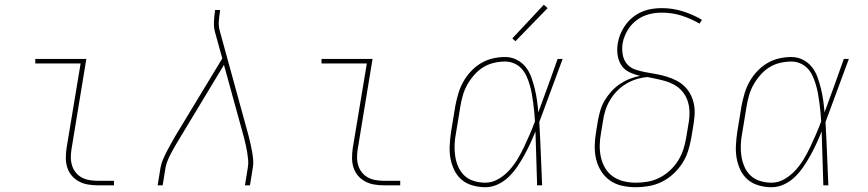

<svg xmlns="http://www.w3.org/2000/svg" viewBox="-20 -777 3640 805"><path d="M389 0Q369 0 348.5 -3.5Q328 -7 310.5 -16.5Q293 -26 280.5 -41Q268 -56 262 -75Q256 -94 256 -114.5Q256 -135 259 -156L318 -511H128V-530H342L280 -153Q277 -135 277 -117.5Q277 -100 282 -83.5Q287 -67 297.5 -54Q308 -41 322.5 -33Q337 -25 354.5 -22Q372 -19 389 -19H458V0Z M641 0 653 -74Q656 -91 663 -107.5Q670 -124 678.5 -140.5Q687 -157 696 -173Q705 -189 714 -205L912 -532L881 -644Q876 -664 877 -685Q878 -706 881 -728L882 -735H903L902 -728Q899 -708 897.5 -688Q896 -668 901 -649L1023 -205Q1027 -189 1030.5 -173Q1034 -157 1037 -140.5Q1040 -124 1041.5 -107.5Q1043 -91 1040 -74L1028 0H1007L1019 -74Q1022 -90 1020.5 -106Q1019 -122 1016.5 -138Q1014 -154 1010.5 -169Q1007 -184 1003 -200L919 -505L732 -195Q723 -180 714.5 -165.5Q706 -151 698 -136Q690 -121 683.5 -105.5Q677 -90 674 -74L662 0Z M1589 0Q1569 0 1548.5 -3.5Q1528 -7 1510.5 -16.5Q1493 -26 1480.5 -41Q1468 -56 1462 -75Q1456 -94 1456 -114.5Q1456 -135 1459 -156L1518 -511H1328V-530H1542L1480 -153Q1477 -135 1477 -117.5Q1477 -100 1482 -83.5Q1487 -67 1497.5 -54Q1508 -41 1522.5 -33Q1537 -25 1554.5 -22Q1572 -19 1589 -19H1658V0Z M2015 8Q1988 8 1961.5 0.5Q1935 -7 1915.5 -23.5Q1896 -40 1884.5 -64Q1873 -88 1868.5 -114Q1864 -140 1865.5 -168Q1867 -196 1871 -223L1889 -333Q1894 -359 1901.5 -384.5Q1909 -410 1922 -433.5Q1935 -457 1954 -477.5Q1973 -498 1996.5 -512Q2020 -526 2046 -532Q2072 -538 2098 -538Q2124 -538 2146.5 -526.5Q2169 -515 2184 -496Q2199 -477 2207.5 -453.5Q2216 -430 2222 -405.5Q2228 -381 2231.5 -356Q2235 -331 2237 -306Q2258 -362 2278 -418Q2298 -474 2318 -530H2339Q2314 -464 2290 -397.5Q2266 -331 2241 -265Q2245 -199 2247.5 -132.5Q2250 -66 2253 0H2232Q2230 -57 2228.5 -113.5Q2227 -170 2225 -226Q2215 -201 2203.5 -176Q2192 -151 2178.5 -126.5Q2165 -102 2149 -78.5Q2133 -55 2113 -35.5Q2093 -16 2067.5 -4Q2042 8 2015 8ZM2015 -11Q2043 -11 2069 -26Q2095 -41 2115 -63Q2135 -85 2150 -110Q2165 -135 2177.5 -161.5Q2190 -188 2201.5 -214.5Q2213 -241 2223 -268Q2222 -288 2220 -307.5Q2218 -327 2215.5 -346.5Q2213 -366 2209.5 -385Q2206 -404 2200.5 -422.5Q2195 -441 2187 -458.5Q2179 -476 2166.5 -489.5Q2154 -503 2136 -511Q2118 -519 2098 -519Q2075 -519 2051 -513.5Q2027 -508 2006 -495Q1985 -482 1968 -462.5Q1951 -443 1939 -421.5Q1927 -400 1920.5 -377Q1914 -354 1910 -330L1892 -220Q1887 -196 1886 -171Q1885 -146 1888.5 -122.5Q1892 -99 1901.5 -77.5Q1911 -56 1927.5 -40.5Q1944 -25 1967.5 -18Q1991 -11 2015 -11ZM2141 -604 2128 -616 2260 -757 2276 -743Z M2646 8Q2617 8 2589 2Q2561 -4 2538.5 -19.5Q2516 -35 2501 -58.5Q2486 -82 2479.5 -109Q2473 -136 2473.5 -165Q2474 -194 2479 -223L2487 -272Q2491 -294 2497.5 -315.5Q2504 -337 2516 -357Q2528 -377 2544 -394.5Q2560 -412 2579.5 -425Q2599 -438 2620.5 -446.5Q2642 -455 2664 -459Q2641 -464 2619.5 -474Q2598 -484 2585.5 -503Q2573 -522 2569.5 -546Q2566 -570 2570 -594Q2573 -614 2581.5 -634.5Q2590 -655 2603 -673Q2616 -691 2633.5 -705Q2651 -719 2671 -727.5Q2691 -736 2712 -739.5Q2733 -743 2754 -743Q2800 -743 2843 -729.5Q2886 -716 2923 -694L2913 -678Q2877 -699 2837.5 -711.5Q2798 -724 2755 -724Q2736 -724 2717.5 -721Q2699 -718 2681 -710.5Q2663 -703 2647.5 -691Q2632 -679 2620 -663Q2608 -647 2600.5 -629Q2593 -611 2590 -593Q2587 -570 2591 -547.5Q2595 -525 2609 -508.5Q2623 -492 2644.5 -485Q2666 -478 2688.5 -474Q2711 -470 2733 -466Q2755 -462 2776 -455.5Q2797 -449 2816.5 -439Q2836 -429 2851.5 -413.5Q2867 -398 2876.5 -378.5Q2886 -359 2890 -337Q2894 -315 2892 -291.5Q2890 -268 2886 -245L2878 -197Q2873 -169 2864.5 -142.5Q2856 -116 2840 -91.5Q2824 -67 2802 -47Q2780 -27 2754.5 -14.5Q2729 -2 2701 3Q2673 8 2646 8ZM2646 -11Q2671 -11 2696.5 -15.5Q2722 -20 2745.5 -32Q2769 -44 2789 -62.5Q2809 -81 2823 -103.5Q2837 -126 2845 -150.5Q2853 -175 2857 -200L2865 -248Q2869 -269 2870.5 -289Q2872 -309 2869 -329Q2866 -349 2858 -366.5Q2850 -384 2837 -398Q2824 -412 2807 -421.5Q2790 -431 2771.5 -436.5Q2753 -442 2733.5 -446Q2714 -450 2695 -454Q2671 -452 2648.5 -445Q2626 -438 2605 -425.5Q2584 -413 2567 -395.5Q2550 -378 2537.5 -357Q2525 -336 2518 -313.5Q2511 -291 2508 -269L2500 -220Q2495 -194 2494.5 -168Q2494 -142 2499.5 -117.5Q2505 -93 2517.5 -72Q2530 -51 2550 -37Q2570 -23 2595 -17Q2620 -11 2646 -11Z M3215 8Q3188 8 3161.5 0.5Q3135 -7 3115.5 -23.5Q3096 -40 3084.5 -64Q3073 -88 3068.5 -114Q3064 -140 3065.5 -168Q3067 -196 3071 -223L3089 -333Q3094 -359 3101.5 -384.5Q3109 -410 3122 -433.5Q3135 -457 3154 -477.5Q3173 -498 3196.5 -512Q3220 -526 3246 -532Q3272 -538 3298 -538Q3324 -538 3346.5 -526.5Q3369 -515 3384 -496Q3399 -477 3407.5 -453.5Q3416 -430 3422 -405.5Q3428 -381 3431.5 -356Q3435 -331 3437 -306Q3458 -362 3478 -418Q3498 -474 3518 -530H3539Q3514 -464 3490 -397.5Q3466 -331 3441 -265Q3445 -199 3447.5 -132.5Q3450 -66 3453 0H3432Q3430 -57 3428.5 -113.5Q3427 -170 3425 -226Q3415 -201 3403.5 -176Q3392 -151 3378.5 -126.5Q3365 -102 3349 -78.5Q3333 -55 3313 -35.5Q3293 -16 3267.5 -4Q3242 8 3215 8ZM3215 -11Q3243 -11 3269 -26Q3295 -41 3315 -63Q3335 -85 3350 -110Q3365 -135 3377.5 -161.5Q3390 -188 3401.5 -214.5Q3413 -241 3423 -268Q3422 -288 3420 -307.5Q3418 -327 3415.5 -346.5Q3413 -366 3409.5 -385Q3406 -404 3400.5 -422.5Q3395 -441 3387 -458.5Q3379 -476 3366.5 -489.5Q3354 -503 3336 -511Q3318 -519 3298 -519Q3275 -519 3251 -513.5Q3227 -508 3206 -495Q3185 -482 3168 -462.5Q3151 -443 3139 -421.5Q3127 -400 3120.5 -377Q3114 -354 3110 -330L3092 -220Q3087 -196 3086 -171Q3085 -146 3088.5 -122.5Q3092 -99 3101.5 -77.5Q3111 -56 3127.5 -40.5Q3144 -25 3167.5 -18Q3191 -11 3215 -11Z"/></svg>

Font: Iosevka Curly Slab ThEx
Style: Italic
Weight: 100
Width: 7
Italic angle: -9°
Monospace: yes
Designer: Belleve Invis
Foundry: Belleve Invis
Version: Version 11.1.0; ttfautohint (v1.8.3)